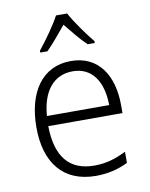

<svg xmlns="http://www.w3.org/2000/svg" viewBox="-86 -828 703 902"><g transform="rotate(-10 265.0 -377.5)"><path d="M141 -615V-606H175C205 -635 241 -680 271 -716C301 -679 335 -636 367 -606H401V-615C370 -652 321 -720 297 -765H244C222 -722 174 -656 141 -615ZM299 10C355 10 405 -2 452 -25V-78C401 -53 356 -39 300 -39C181 -39 120 -112 118 -259H472V-297C472 -437 408 -542 275 -542C137 -542 62 -429 62 -262C62 -94 143 10 299 10ZM417 -307H120C129 -428 187 -493 275 -493C370 -493 416 -416 417 -307Z"/></g></svg>

Font: Noto Sans Mono Condensed Light
Style: Regular
Weight: 300
Width: 3
Designer: Monotype Design Team
Foundry: Monotype Imaging Inc.
Version: Version 2.014